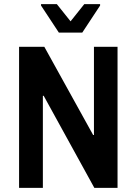

<svg xmlns="http://www.w3.org/2000/svg" viewBox="-20 -916 667 936"><path d="M73 0V-688H196L434 -258H438V-688H553V0H440L193 -449H189V0ZM267 -757 180 -889V-896H257L324 -812L391 -896H468V-889L381 -757Z"/></svg>

Font: Saira Semi Condensed Medium
Style: Regular
Weight: 500
Width: 4
Designer: Hector Gatti with collaboration of the Omnibus-Type team
Foundry: Omnibus-Type
Version: Version 1.001; ttfautohint (v1.8)